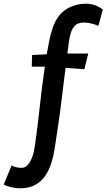

<svg xmlns="http://www.w3.org/2000/svg" viewBox="-92 -790 600 1040"><path d="M82 -492 161 -496 173 -560Q186 -625 202 -661Q218 -697 241 -719Q266 -744 301.5 -757Q337 -770 372 -770Q398 -770 420 -762.5Q442 -755 465 -739L441 -650Q420 -659 399.5 -663.5Q379 -668 363 -668Q346 -668 332.5 -663Q319 -658 308.5 -645Q298 -632 291 -610Q284 -588 280 -554L273 -500H386L365 -415L263 -422L232 -173Q225 -120 218.5 -80.5Q212 -41 206 2Q189 122 142.5 176Q96 230 19 230Q-5 230 -29 224.5Q-53 219 -72 210L-29 106Q-8 119 25 119Q43 119 56 105.5Q69 92 77.5 73Q86 54 90.5 34Q95 14 97 0Q112 -106 123.5 -213Q135 -320 151 -429H80Z"/></svg>

Font: CantoraOne
Style: Regular
Weight: 400
Designer: Pablo Impallari, Rodrigo Fuenzalida
Foundry: Pablo Impallari
Version: Version 1.001; ttfautohint (v0.8) -G 200 -r 50